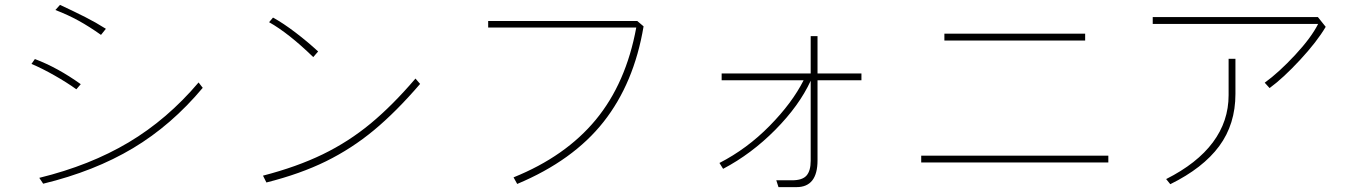

<svg xmlns="http://www.w3.org/2000/svg" viewBox="-20 -700 5560 787"><path d="M394 -557Q346 -591 302.5 -615Q259 -639 207 -659L226 -680Q286 -652 329.5 -630Q373 -608 414 -582ZM293 -334Q254 -362 203 -391Q152 -420 109 -438L123 -458Q216 -423 311 -355ZM811 -340Q683 -187 525 -92.5Q367 2 157 53L141 29Q349 -22 507.5 -116.5Q666 -211 794 -362Z M1264 -466Q1163 -564 1083 -609L1099 -628Q1141 -605 1191.5 -566.5Q1242 -528 1284 -489ZM1702 -356Q1604 -242 1513 -166.5Q1422 -91 1316.5 -39Q1211 13 1072 48L1058 20Q1197 -16 1303 -67.5Q1409 -119 1499 -193.5Q1589 -268 1683 -378Z M2618 -592Q2579 -359 2454 -200.5Q2329 -42 2100 54L2085 27Q2298 -59 2422 -209Q2546 -359 2588 -587H1981V-614H2592Z M3331 -43Q3331 67 3245 67H3171L3162 39H3227Q3269 39 3286 19.5Q3303 0 3303 -41V-369Q3256 -267 3158 -168Q3060 -69 2944 -8L2929 -32Q3042 -90 3134.5 -184Q3227 -278 3274 -371H2938V-399H3303V-552H3331V-399H3511V-371H3331Z M4428 -562V-534H3851V-562ZM4523 -62V-34H3756V-62Z M5414 -590Q5378 -529 5309 -454.5Q5240 -380 5184 -339L5164 -361Q5222 -403 5288.5 -474.5Q5355 -546 5383 -602H4705V-630H5382ZM4760 34Q4887 -30 4951.5 -116.5Q5016 -203 5016 -310V-459H5044V-315Q5044 -191 4977.5 -101Q4911 -11 4777 55Z"/></svg>

Font: LINE Seed Sans KR Thin
Style: Regular
Weight: 250
Designer: LINE BX Design & Sandoll Inc & Dalton Maag Ltd
Foundry: Sandoll Inc.
Version: Version 1.000